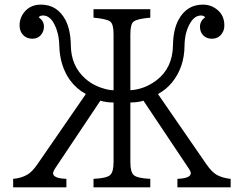

<svg xmlns="http://www.w3.org/2000/svg" viewBox="-20 -799 1040 819"><path d="M36.1 0V-36.1Q68.8 -38.6 95.2 -53.2Q116.7 -64.9 140.1 -99.1L346.2 -397.9Q306.2 -419.9 279.3 -456.1Q235.4 -517.1 232.9 -603Q231.9 -660.2 209 -700.7Q190.9 -732.9 163.1 -732.9Q151.4 -732.9 145 -725.6Q167.5 -709.5 167.5 -686Q167.5 -667 156.7 -652.8Q143.1 -633.8 117.7 -633.8Q93.3 -633.8 78.1 -650.4Q63.5 -665.5 63.5 -691.4Q63.5 -714.4 74.7 -734.4Q101.1 -779.3 154.3 -779.3Q224.6 -779.3 259.3 -713.4Q281.2 -671.4 282.2 -605Q283.2 -517.1 344.2 -463.4Q382.8 -429.2 439.5 -417Q450.7 -414.1 464.4 -414.1V-652.8Q464.4 -696.3 450.2 -707Q434.1 -718.8 378.9 -723.6V-759.8H621.1V-723.6Q566.4 -719.2 549.8 -707Q536.1 -696.3 536.1 -652.8V-414.1Q596.2 -418 647 -456.1Q716.3 -508.8 717.8 -605Q718.8 -673.8 742.2 -715.8Q776.9 -779.3 845.7 -779.3Q871.1 -779.3 892.1 -767.6Q937 -742.2 937 -690.9Q937 -670.4 926.8 -656.2Q911.6 -633.8 883.3 -633.8Q862.3 -633.8 848.1 -647Q833 -661.6 833 -685.1Q833 -709 855 -725.6Q848.6 -732.9 837.9 -732.9Q811.5 -732.9 793.5 -704.1Q767.6 -663.6 767.1 -603Q766.1 -511.2 713.4 -446.8Q689 -417 653.8 -397.9L859.9 -99.1Q883.8 -64.5 905.3 -52.7Q930.7 -39.1 963.9 -36.1V0H736.8V-36.1Q793.9 -38.6 793.9 -60.1Q793.9 -67.9 782.7 -84L591.8 -369.6Q571.8 -362.3 536.1 -361.8V-106.9Q536.1 -64.9 550.8 -51.8Q566.4 -38.6 621.1 -36.1V0H378.9V-36.1Q433.6 -38.6 449.2 -51.8Q464.4 -64.9 464.4 -106.9V-361.8Q432.1 -361.8 408.2 -369.6L217.3 -84Q206.5 -67.9 206.5 -60.1Q206.5 -38.1 263.2 -36.1V0Z"/></svg>

Font: BIZ UDMincho
Style: Regular
Weight: 400
Monospace: yes
Designer: TypeBank Co., Ltd.
Foundry: Morisawa Inc.
Version: Version 1.06